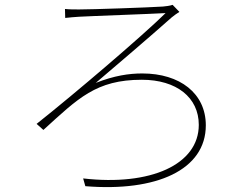

<svg xmlns="http://www.w3.org/2000/svg" viewBox="-20 -742 1040 792"><path d="M248 -705 249 -668C268 -670 288 -672 307 -673C359 -676 594 -684 663 -688C571 -597 290 -357 131 -231L159 -206C302 -336 376 -413 565 -413C708 -413 800 -340 800 -227C800 -63 601 26 323 -6L332 26C625 50 829 -41 829 -225C829 -357 722 -439 567 -439C512 -439 451 -430 375 -400C455 -468 597 -589 688 -670C695 -676 713 -689 720 -693L692 -722C681 -718 663 -716 652 -715C592 -711 358 -703 306 -703C285 -703 267 -703 248 -705Z"/></svg>

Font: Harano Aji Gothic KR ExtraLight
Style: Regular
Weight: 250
Foundry: Masamichi Hosoda
Version: HaranoAjiGothicKR-ExtraLight version 20220220;ttx 4.29.1